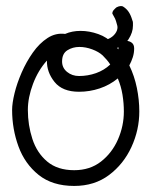

<svg xmlns="http://www.w3.org/2000/svg" viewBox="-20 -594 514 634"><path d="M225 20Q153 20 107.5 -16.5Q62 -53 41 -110.5Q20 -168 20 -231Q20 -253 28 -286Q36 -319 51.5 -354.5Q67 -390 88.5 -420.5Q110 -451 137 -468.5Q164 -486 195 -482Q218 -492 246 -492Q275 -492 304.5 -481.5Q334 -471 353 -450L371 -431V-434Q371 -447 379 -453Q387 -459 397 -459Q407 -459 415 -453Q423 -447 423 -434Q423 -419 418.5 -405Q414 -391 407 -378Q424 -343 432 -303.5Q440 -264 440 -226Q440 -165 414 -108.5Q388 -52 340 -16Q292 20 225 20ZM241 -343Q270 -343 297 -352.5Q324 -362 344 -381Q339 -389 332.5 -396.5Q326 -404 319 -411Q306 -423 284.5 -431Q263 -439 242 -439Q220 -439 202.5 -428Q185 -417 185 -391Q185 -370 201.5 -356.5Q218 -343 241 -343ZM225 -32Q277 -32 313.5 -60.5Q350 -89 369.5 -133.5Q389 -178 389 -226Q389 -253 384.5 -281Q380 -309 369 -335Q342 -313 309 -302Q276 -291 241 -291Q186 -291 160 -323.5Q134 -356 135 -394Q106 -362 89 -317Q72 -272 72 -231Q72 -181 87 -135Q102 -89 136 -60.5Q170 -32 225 -32ZM339 -429Q331 -431 325 -437.5Q319 -444 317 -449Q316 -451 316 -454Q316 -461 324 -462Q332 -463 339 -466Q352 -472 360 -482.5Q368 -493 368 -504Q368 -508 366 -514Q363 -526 360 -532.5Q357 -539 351 -549V-550Q351 -556 356 -561.5Q361 -567 365 -570Q373 -574 379 -574Q385 -574 387 -572Q398 -565 405 -554.5Q412 -544 417 -527Q419 -523 419 -518.5Q419 -514 419 -509Q419 -487 404.5 -464.5Q390 -442 358 -433Q351 -432 346.5 -430Q342 -428 339 -429Z"/></svg>

Font: Twinkle Star
Style: Regular
Weight: 400
Designer: Robert E. Leuschke
Foundry: Robert E. Leuschke
Version: Version 2.010; ttfautohint (v1.8.3)